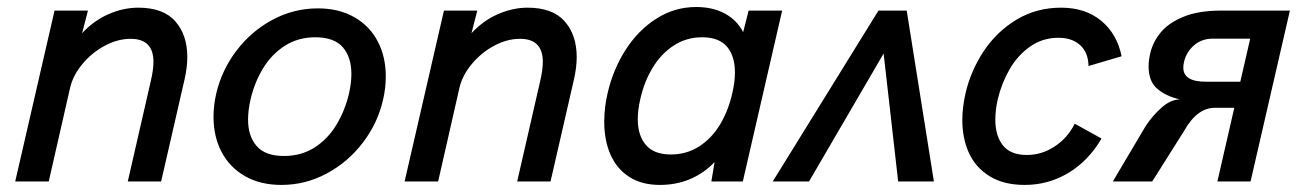

<svg xmlns="http://www.w3.org/2000/svg" viewBox="-20 -518 3725 548"><path d="M135.7 -487.8H231L214.4 -423.3Q248 -459.5 290.3 -477.8Q332.5 -496.1 374.5 -496.1Q446.3 -496.1 480.5 -457Q514.6 -418 514.6 -355Q514.6 -325.7 506.8 -291.5L439.9 0H344.7L410.6 -287.6Q418 -319.3 418 -341.3Q418 -407.2 353 -407.2Q315.9 -407.2 279.1 -387.5Q242.2 -367.7 215.3 -335.4Q188.5 -303.2 180.2 -268.1L119.1 0H23.4Z M589.4 -184.6Q589.4 -217.8 597.2 -251Q612.8 -317.9 655 -373.5Q697.3 -429.2 758.1 -461.7Q818.8 -494.1 887.2 -494.1Q947.3 -494.1 991.2 -469Q1035.2 -443.8 1058.1 -399.9Q1081.1 -356 1081.1 -299.8Q1081.1 -266.1 1073.2 -232.9Q1058.1 -166.5 1015.6 -110.8Q973.1 -55.2 912.4 -22.7Q851.6 9.8 783.2 9.8Q722.7 9.8 679 -15.4Q635.3 -40.5 612.3 -84.5Q589.4 -128.4 589.4 -184.6ZM976.1 -251Q982.9 -281.2 982.9 -307.1Q982.9 -355 958.3 -383.3Q933.6 -411.6 879.9 -411.6Q831.1 -411.6 793.2 -387.5Q755.4 -363.3 730.7 -322.8Q706.1 -282.2 694.8 -232.9Q688 -202.6 688 -176.8Q688 -129.4 712.6 -101.1Q737.3 -72.8 790.5 -72.8Q839.8 -72.8 877.7 -96.9Q915.5 -121.1 939.9 -161.4Q964.4 -201.7 976.1 -251Z M1247.1 -487.8H1342.3L1325.7 -423.3Q1359.4 -459.5 1401.6 -477.8Q1443.8 -496.1 1485.8 -496.1Q1557.6 -496.1 1591.8 -457Q1626 -418 1626 -355Q1626 -325.7 1618.2 -291.5L1551.3 0H1456.1L1522 -287.6Q1529.3 -319.3 1529.3 -341.3Q1529.3 -407.2 1464.4 -407.2Q1427.2 -407.2 1390.4 -387.5Q1353.5 -367.7 1326.7 -335.4Q1299.8 -303.2 1291.5 -268.1L1230.5 0H1134.8Z M2212.4 -487.8 2100.1 0H2010.3L2019.5 -55.2Q1956.1 9.8 1863.3 9.8Q1811.5 9.8 1775.9 -13.2Q1740.2 -36.1 1722.4 -76.9Q1704.6 -117.7 1704.6 -170.4Q1704.6 -211.9 1714.4 -252.9Q1730 -320.3 1765.9 -376.2Q1801.8 -432.1 1853.8 -465.1Q1905.8 -498 1966.8 -498Q2014.6 -498 2049.1 -479.2Q2083.5 -460.4 2101.1 -426.3L2116.7 -487.8ZM2077.6 -311.5Q2077.6 -357.9 2054.9 -384.8Q2032.2 -411.6 1983.9 -411.6Q1939 -411.6 1902.8 -387.9Q1866.7 -364.3 1842.5 -324.2Q1818.4 -284.2 1807.6 -235.4Q1800.3 -204.6 1800.3 -177.7Q1800.3 -131.3 1823.5 -104.2Q1846.7 -77.1 1894.5 -77.1Q1939.9 -77.1 1975.8 -100.3Q2011.7 -123.5 2035.4 -163.1Q2059.1 -202.6 2070.3 -252.9Q2077.6 -283.7 2077.6 -311.5Z M2185.5 0 2487.3 -487.8H2567.9L2645.5 0H2543.5L2502 -365.2L2289.1 0Z M2726.6 -175.8Q2726.6 -210.9 2735.8 -252Q2751 -316.9 2788.1 -372.6Q2825.2 -428.2 2881.8 -462.2Q2938.5 -496.1 3008.8 -496.1Q3078.1 -496.1 3123.3 -458.5Q3168.5 -420.9 3181.2 -357.4L3086.9 -329.6Q3085.9 -368.7 3062.7 -389.4Q3039.6 -410.2 3001 -410.2Q2955.6 -410.2 2919.9 -385Q2884.3 -359.9 2861.3 -319.8Q2838.4 -279.8 2827.6 -233.9Q2820.8 -203.6 2820.8 -176.3Q2820.8 -130.9 2842.3 -103.3Q2863.8 -75.7 2911.1 -75.7Q2953.6 -75.7 2990.7 -100.3Q3027.8 -125 3047.4 -165L3124 -122.6Q3086.4 -58.6 3029.3 -24.4Q2972.2 9.8 2904.8 9.8Q2845.2 9.8 2805.2 -14.6Q2765.1 -39.1 2745.8 -80.8Q2726.6 -122.6 2726.6 -175.8Z M3250.5 -159.2Q3270.5 -189 3295.7 -211.2Q3320.8 -233.4 3347.2 -234.4Q3307.1 -243.7 3282.7 -264.9Q3258.3 -286.1 3258.3 -328.6Q3258.3 -346.7 3263.2 -366.7Q3270.5 -397.9 3292.5 -425Q3314.5 -452.1 3357.4 -470Q3400.4 -487.8 3465.8 -487.8H3661.6L3549.3 0H3454.6L3502.9 -210.4H3447.8Q3396.5 -210.4 3359.4 -144L3268.6 0H3156.2ZM3520 -284.7 3548.3 -407.7H3441.4Q3409.7 -407.7 3387.7 -388.4Q3365.7 -369.1 3359.4 -341.3Q3357.4 -333.5 3357.4 -324.7Q3357.4 -284.7 3422.4 -284.7Z"/></svg>

Font: Acari Sans Medium
Style: Italic
Weight: 500
Italic angle: -13°
Designer: Alfredo Marco Pradil and Stefan Peev
Foundry: Hanken Design Co.
Version: Version 1.045